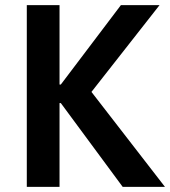

<svg xmlns="http://www.w3.org/2000/svg" viewBox="-20 -725 660 745"><path d="M84 0V-705H211V-397H216L449 -705H599L304 -329L315 -394L620 0H456L216 -325H211V0Z"/></svg>

Font: Nunito Sans 7pt Condensed
Style: Bold
Weight: 700
Width: 3
Designer: Vernon Adams
Foundry: Vernon Adams
Version: Version 3.101;gftools[0.9.27]